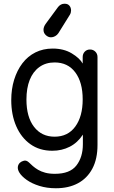

<svg xmlns="http://www.w3.org/2000/svg" viewBox="-20 -789 610 1024"><path d="M259 15Q191 15 142 -20Q93 -55 66.5 -116Q40 -177 40 -255Q40 -314 55.5 -364Q71 -414 99.5 -451.5Q128 -489 169 -509.5Q210 -530 261 -530Q320 -530 362.5 -504.5Q405 -479 421 -450V-485Q421 -502 432 -513.5Q443 -525 460 -525Q477 -525 488.5 -513.5Q500 -502 500 -485V-16Q500 59 472.5 110.5Q445 162 395.5 188.5Q346 215 278 215Q230 215 190 202.5Q150 190 122.5 170.5Q95 151 83 131Q74 116 75 102.5Q76 89 86 79Q95 71 108 68Q121 65 134 77Q143 86 155 96.5Q167 107 183 116.5Q199 126 221 132Q243 138 273 138Q353 138 387.5 93.5Q422 49 422 -20V-71Q394 -28 352 -6.5Q310 15 259 15ZM271 -60Q342 -60 381.5 -114Q421 -168 421 -259Q421 -350 381.5 -403Q342 -456 271 -456Q224 -456 190 -431.5Q156 -407 138.5 -363Q121 -319 121 -258Q121 -165 161.5 -112.5Q202 -60 271 -60ZM252 -590Q237 -590 224.5 -601.5Q212 -613 212 -630Q212 -638 215 -646Q218 -654 223 -661L290 -752Q304 -769 323 -769Q340 -770 349.5 -759.5Q359 -749 359 -733Q359 -728 357.5 -722Q356 -716 353 -711L292 -613Q285 -602 274 -596Q263 -590 252 -590Z"/></svg>

Font: National Park
Style: Regular
Weight: 400
Designer: Andrea Herstowski, Ben Hoepner
Version: Version 1.009